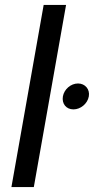

<svg xmlns="http://www.w3.org/2000/svg" viewBox="-20 -760 382 780"><path d="M117.4 0 248.4 -740H157.4L26.4 0ZM278.4 -315.6C307.2 -315.6 335.6 -338.7 340.8 -368.3C346.1 -397.1 325.8 -420.9 297 -420.9C267.4 -420.9 240.5 -397.1 235.5 -368.3C230.5 -338.7 248.8 -315.6 278.4 -315.6Z"/></svg>

Font: Poppins Devanagari Thin
Style: Italic
Weight: 100
Italic angle: -10°
Designer: Ninad Kale (Devanagari), Jonny Pinhorn (Latin)
Foundry: Indian Type Foundry
Version: 4.005